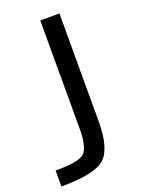

<svg xmlns="http://www.w3.org/2000/svg" viewBox="-167 -590 648 874"><g transform="rotate(-20 157.5 -152.5)"><path d="M235.4 -524.4V-2Q235.4 129.9 185.5 174.3Q135.7 218.8 -25.4 218.8V141.6Q86.9 141.6 114.7 116.2Q142.6 90.8 142.6 -2V-524.4Z"/></g></svg>

Font: irohakakuC Regular
Style: Regular
Weight: 400
Designer: [Source Han Sans]
Ryoko NISHIZUKA Ë•øÂ°öÊ∂ºÂ≠ê (kana & ideographs); Paul D. Hunt (Latin, Greek & Cyrillic); Wenlong ZHAN
Version: Version 1.001.20160904